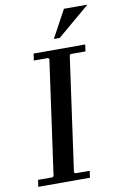

<svg xmlns="http://www.w3.org/2000/svg" viewBox="-95 -921 617 974"><g transform="rotate(-10 213.5 -433.5)"><path d="M300 -635 294 -629 212 -41 218 -35H292L287 0H21L26 -35H101L107 -41L189 -629L183 -635H110L115 -670H381L376 -635ZM427 -867 259 -725H229L306 -867Z"/></g></svg>

Font: Brygada 1918 Medium
Style: Italic
Weight: 500
Italic angle: -8°
Designer: Mateusz Machalski | Borys Kosmynka | Przemek Hoffer
Foundry: NIEPODLEGLA 2018
Version: Version 3.006